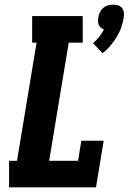

<svg xmlns="http://www.w3.org/2000/svg" viewBox="-20 -804 552 824"><path d="M420 -576 379 -619Q394 -631 405.5 -646Q417 -661 426 -678Q419 -680 413 -685Q407 -690 404 -697.5Q401 -705 400.5 -713Q400 -721 402 -729Q403 -740 408.5 -751Q414 -762 423 -770Q432 -778 443 -781Q454 -784 466 -784Q477 -784 487 -781Q497 -778 503.5 -770Q510 -762 511.5 -751Q513 -740 511 -729Q508 -708 500.5 -686.5Q493 -665 481 -645.5Q469 -626 454 -608Q439 -590 420 -576ZM19 0V-114H53L137 -621H118V-735H335V-621H275L191 -114H315L329 -200H425L392 0Z"/></svg>

Font: Iosevka Slab Heavy
Style: Italic
Weight: 900
Italic angle: -9°
Monospace: yes
Designer: Belleve Invis
Foundry: Belleve Invis
Version: Version 11.1.0; ttfautohint (v1.8.3)